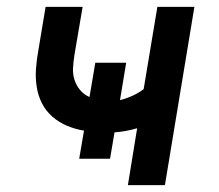

<svg xmlns="http://www.w3.org/2000/svg" viewBox="-20 -540 640 560"><path d="M353 0 380 -166Q363 -161 346.5 -158Q330 -155 314 -154L301 -77H211L225 -159Q200 -163 176 -173Q152 -183 133 -199.5Q114 -216 102.5 -238.5Q91 -261 87 -287Q83 -313 85 -340Q87 -367 92 -394L113 -520H221L197 -379Q194 -360 193 -341.5Q192 -323 197.5 -306.5Q203 -290 214 -277Q225 -264 241 -257L258 -357H348L330 -248Q347 -252 365 -260Q383 -268 399 -280L439 -520H547L461 0Z"/></svg>

Font: Iosevka Semibold Extended
Style: Italic
Weight: 600
Width: 7
Italic angle: -9°
Monospace: yes
Designer: Belleve Invis
Foundry: Belleve Invis
Version: Version 32.5.0; ttfautohint (v1.8.4)